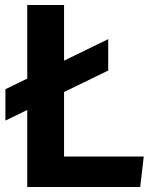

<svg xmlns="http://www.w3.org/2000/svg" viewBox="-20 -750 660 770"><path d="M1.7 -392.2 414 -593.1V-467.2L1.7 -266.4ZM89.3 -730H236.9V0H89.3ZM163.1 -122.1H556.5L542.3 0H163.1Z"/></svg>

Font: Monaspace Krypton Var ExLight
Style: Regular
Weight: 200
Designer: Riley Cran and the Lettermatic Team
Version: Version 1.200 (Monaspace Krypton Var)